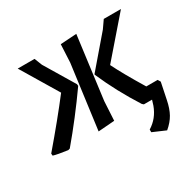

<svg xmlns="http://www.w3.org/2000/svg" viewBox="-152 -618 955 939"><g transform="rotate(-30 325.5 -148.5)"><path d="M243 4 291 -357 296 -458 387 -464 341 -111 335 -3ZM69 9Q11 1 -11 -6L-12 -18Q100 -149 179 -252L54 -460H149L166 -417L267 -249L268 -239Q177 -110 79 6ZM536 167 464 136V121Q516 89 538 29L547 0H501L493 -7Q417 -126 366 -244L365 -248L510 -417L540 -460H637L454 -249Q488 -180 555 -70H619L628 -55L609 37Q600 82 583.5 111.5Q567 141 536 167Z"/></g></svg>

Font: Alegreya Sans SC Medium
Style: Italic
Weight: 500
Italic angle: -7°
Designer: Juan Pablo del Peral
Foundry: Huerta Tipografica
Version: Version 2.007